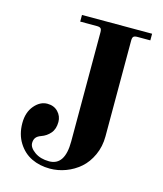

<svg xmlns="http://www.w3.org/2000/svg" viewBox="-110 -794 760 894"><g transform="rotate(15 270.0 -347.0)"><path d="M36 -154Q36 -206 63.5 -238.5Q91 -271 126 -271Q158 -271 177.5 -250.5Q197 -230 197 -202Q197 -168 179.5 -147.5Q162 -127 136 -118Q119 -112 111.5 -102Q104 -92 104 -76Q104 -54 132 -34Q160 -14 202 -14Q278 -14 278 -130V-656Q278 -670 273 -675Q268 -680 254 -680H174V-712H512V-680H450Q436 -680 431 -675Q426 -670 426 -656V-194Q426 -145 407 -103.5Q388 -62 358 -36Q328 -10 290.5 4Q253 18 214 18Q165 18 125.5 -1Q86 -20 61 -60Q36 -100 36 -154Z"/></g></svg>

Font: Old Standard TT
Style: Bold
Weight: 700
Designer: Alexey Kryukov <alexios@thessalonica.org.ru>
Version: Version 2.2